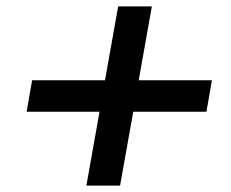

<svg xmlns="http://www.w3.org/2000/svg" viewBox="-20 -598 720 598"><path d="M623 -250H395L354 -20H249L290 -250H63L80 -348H307L348 -578H453L412 -348H640Z"/></svg>

Font: KoHo
Style: Bold Italic
Weight: 700
Italic angle: -10°
Version: Version 1.000; ttfautohint (v1.6)